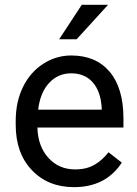

<svg xmlns="http://www.w3.org/2000/svg" viewBox="-20 -769 570 799"><path d="M276.4 -463.9Q221.7 -463.9 184.6 -424.1Q147.5 -384.3 138.7 -312.5H403.3V-319.3Q399.4 -388.2 366.2 -426Q333 -463.9 276.4 -463.9ZM287.6 9.8Q180.2 9.8 112.8 -60.8Q45.4 -131.3 45.4 -249.5V-266.1Q45.4 -344.7 75.4 -406.5Q105.5 -468.3 159.4 -503.2Q213.4 -538.1 276.4 -538.1Q379.4 -538.1 436.5 -470.2Q493.7 -402.3 493.7 -275.9V-238.3H135.7Q137.7 -160.2 181.4 -112.1Q225.1 -64 292.5 -64Q340.3 -64 373.5 -83.5Q406.7 -103 431.6 -135.3L486.8 -92.3Q420.4 9.8 287.6 9.8ZM320.3 -749H429.7L298.8 -605.5H226.1Z"/></svg>

Font: RobotoDraft
Style: Regular
Weight: 400
Version: Version 2.001101; 2014